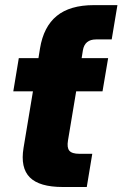

<svg xmlns="http://www.w3.org/2000/svg" viewBox="-20 -748 490 768"><path d="M33.2 -382.8 55.2 -515.6H133.8L140.1 -554.7Q154.3 -641.1 207 -684.3Q259.8 -727.5 355.5 -727.5H449.7L426.8 -590.3H364.3Q318.8 -590.3 311.5 -546.4L306.6 -515.6H412.6L390.1 -382.8H284.7L252 -186.5Q247.1 -157.7 257.3 -145.3Q267.6 -132.8 297.4 -132.8H349.1L327.1 0H231Q137.7 0 99.4 -38.3Q61 -76.7 74.2 -156.7L111.8 -382.8Z"/></svg>

Font: Inter Display Extra Bold
Style: Italic
Weight: 800
Italic angle: -9.39999°
Designer: Rasmus Andersson
Foundry: rsms
Version: Version 4.000;git-4fc901f